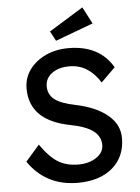

<svg xmlns="http://www.w3.org/2000/svg" viewBox="-61 -967 746 1024"><g transform="rotate(-5 312.0 -455.0)"><path d="M314 10Q144 10 50 -126L124 -211Q173 -141 218 -114Q263 -87 325 -87Q382 -87 421.5 -113Q461 -139 461 -180Q461 -226 422 -255.5Q383 -285 299 -301Q85 -343 85 -514Q85 -571 117 -615Q149 -659 203.5 -684.5Q258 -710 326 -710Q491 -710 563 -587L487 -512Q457 -561 415.5 -587Q374 -613 323 -613Q265 -613 229 -586.5Q193 -560 193 -517Q193 -474 225.5 -447.5Q258 -421 337 -405Q447 -382 508 -331Q569 -280 569 -208Q569 -108 500.5 -49Q432 10 314 10ZM264 -755 236 -807 419 -920 466 -830Z"/></g></svg>

Font: Lexend
Style: Regular
Weight: 400
Designer: Bonnie Shaver-Troup, Thomas Jockin
Foundry: Lexend
Version: Version 1.007; ttfautohint (v1.8.3)